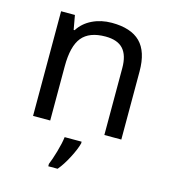

<svg xmlns="http://www.w3.org/2000/svg" viewBox="-113 -637 844 950"><g transform="rotate(15 309.0 -162.5)"><path d="M450.2 0V-342.8Q450.2 -408.2 421.1 -440.2Q392.1 -472.2 330.1 -472.2Q247.6 -472.2 210.2 -426.5Q172.9 -380.9 172.9 -277.8V0H85V-536.1H155.8L168.9 -462.9H173.8Q198.7 -502.4 243.7 -524.2Q288.6 -545.9 342.8 -545.9Q441.4 -545.9 489.3 -498Q537.1 -450.2 537.1 -349.1V0ZM222.2 209Q232.9 184.1 246.1 138.7Q259.3 93.3 263.2 61H350.1V69.8Q342.3 100.6 318.6 146.2Q294.9 191.9 270 221.2H222.2Z"/></g></svg>

Font: NotoPenekeko
Style: Regular
Weight: 400
Designer: Monotype Design team
Foundry: Monotype Imaging Inc.
Version: Version 1.04